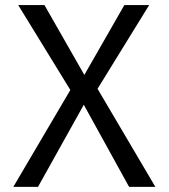

<svg xmlns="http://www.w3.org/2000/svg" viewBox="-20 -726 655 746"><path d="M50.8 -706.2H152.8L307.7 -434.9L463.1 -706.2H559.5L359 -381L583.6 0H481.5L305.6 -319L127.7 0H31.8L253.3 -376.4Z"/></svg>

Font: FiraCode Nerd Font Mono
Style: Regular
Weight: 400
Monospace: yes
Designer: Carrois Corporate, Edenspiekermann AG, Nikita Prokopov
Foundry: Carrois Corporate, Edenspiekermann AG, Nikita Prokopov
Version: Version 6.002;Nerd Fonts 3.4.0